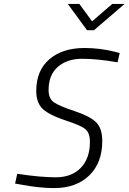

<svg xmlns="http://www.w3.org/2000/svg" viewBox="-20 -950 656 980"><path d="M616 -930H553L450 -841L385 -930H326L424 -796H460ZM580 -632 591 -679 566 -686C514.7 -698.7 463 -705 411 -705C336.3 -705 276.7 -685.8 232 -647.5C187.3 -609.2 165 -555.3 165 -486C165 -443.3 177.2 -411.7 201.5 -391C225.8 -370.3 263.8 -351.7 315.5 -335C367.2 -318.3 400.7 -303.5 416 -290.5C431.3 -277.5 439 -256 439 -226C439 -169.3 423.3 -125 392 -93C360.7 -61 318.3 -45 265 -45C211.7 -45 146 -51 68 -63L57 -13L86 -8C148.7 4 205.3 10 256 10C331.3 10 391.2 -11.5 435.5 -54.5C479.8 -97.5 502 -156 502 -230C502 -273.3 491.5 -305.3 470.5 -326C449.5 -346.7 412.8 -365.7 360.5 -383C308.2 -400.3 273 -415.3 255 -428C237 -440.7 228 -461.3 228 -490C228 -542 243.8 -581.7 275.5 -609C307.2 -636.3 348.5 -650 399.5 -650C450.5 -650 510.7 -644 580 -632Z"/></svg>

Font: Titillium Web
Style: Light Italic
Weight: 300
Italic angle: -13°
Version: Version 1.001;PS 57.000;hotconv 1.0.70;makeotf.lib2.5.55311